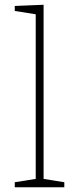

<svg xmlns="http://www.w3.org/2000/svg" viewBox="-20 -786 332 806"><path d="M163 -766V-35L250 -21V0H42V-21L130 -35V-726L42 -740V-761Z"/></svg>

Font: Bitter Pro ExtraLight
Style: Regular
Weight: 275
Designer: Sol Matas, and Bitter project Authors
Foundry: Sol Matas
Version: Version 1.010